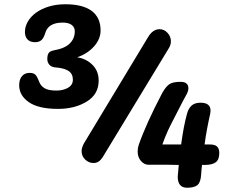

<svg xmlns="http://www.w3.org/2000/svg" viewBox="-20 -865 1075 901"><path d="M966 -187Q989 -187 999 -177Q1009 -167 1009 -147Q1009 -116 992.5 -103.5Q976 -91 940 -91H928Q927 -84 926 -73Q925 -62 924 -47Q922 -10 907 3Q892 16 858 16Q814 16 814 -36L819 -91Q797 -92 761.5 -92Q726 -92 676 -92Q657 -92 641.5 -109.5Q626 -127 626 -154Q626 -170 631 -185Q665 -283 741 -428Q757 -457 773.5 -469Q790 -481 827 -481Q864 -481 864 -451Q864 -438 856 -423L838 -390L780 -277Q769 -255 759.5 -232.5Q750 -210 742 -187H830Q842 -275 857 -329Q864 -356 879 -369.5Q894 -383 921 -383Q968 -383 968 -346Q968 -344 967.5 -339.5Q967 -335 966 -329Q958 -294 951.5 -259Q945 -224 940 -187ZM419 -100Q397 -100 380 -116Q363 -132 363 -156Q363 -173 375 -194L675 -691Q697 -728 729 -728Q750 -728 766 -711Q782 -694 782 -671Q782 -655 773 -640L461 -126Q444 -100 419 -100ZM342 -596Q384 -590 413.5 -561Q443 -532 443 -487Q443 -423 388 -389Q332 -354 252 -354Q161 -354 115.5 -385.5Q70 -417 70 -465Q70 -492 83 -507.5Q96 -523 119 -523Q138 -523 146.5 -514Q155 -505 164 -481Q171 -462 189 -451Q207 -440 245 -440Q276 -440 299 -453Q322 -466 322 -491Q322 -519 301 -532.5Q280 -546 237 -549Q220 -551 211 -562Q202 -573 202 -588Q202 -608 209 -617Q216 -626 234 -629Q285 -638 308 -661.5Q331 -685 331 -718Q331 -737 316.5 -748Q302 -759 274 -759Q206 -759 192 -709Q185 -686 174 -676.5Q163 -667 144 -667Q121 -667 109 -680Q97 -693 97 -715Q97 -740 110.5 -763.5Q124 -787 148.5 -805Q173 -823 208 -834Q243 -845 287 -845Q368 -845 410 -814Q452 -783 452 -722Q452 -682 421.5 -647.5Q391 -613 342 -596Z"/></svg>

Font: Lebkuchenwelt
Style: Regular
Weight: 400
Designer: Vernon Adams
Foundry: Gereon Berster
Version: Version 1.000;PS 001.001;hotconv 1.0.56 